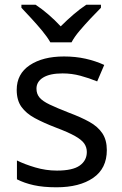

<svg xmlns="http://www.w3.org/2000/svg" viewBox="-20 -786 519 816"><path d="M434 -148Q434 -70 376 -30Q318 10 220 10Q164 10 123.5 1Q83 -8 52 -24V-104Q84 -88 129.5 -74.5Q175 -61 222 -61Q289 -61 319 -82.5Q349 -104 349 -140Q349 -160 338 -176Q327 -192 298.5 -208Q270 -224 217 -244Q165 -264 128 -284Q91 -304 71 -332Q51 -360 51 -404Q51 -472 106.5 -509Q162 -546 252 -546Q301 -546 343.5 -536.5Q386 -527 423 -510L393 -440Q359 -454 322 -464Q285 -474 246 -474Q192 -474 163.5 -456.5Q135 -439 135 -409Q135 -387 148 -371.5Q161 -356 191.5 -341.5Q222 -327 273 -307Q324 -288 360 -268Q396 -248 415 -219.5Q434 -191 434 -148ZM194 -606Q181 -629 159 -655.5Q137 -682 113 -708Q89 -734 71 -753V-766H131Q157 -749 185 -725Q213 -701 238 -674Q265 -701 293 -725Q321 -749 347 -766H409V-753Q390 -734 365.5 -708Q341 -682 318.5 -655.5Q296 -629 284 -606Z"/></svg>

Font: Noto Sans Sharada
Style: Regular
Weight: 400
Designer: Monotype Design Team
Foundry: Monotype Imaging Inc.
Version: Version 2.006; ttfautohint (v1.8.4.7-5d5b)